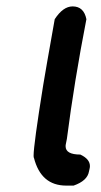

<svg xmlns="http://www.w3.org/2000/svg" viewBox="-20 -566 317 600"><path d="M207 -546Q242 -546 250 -506Q212 -311 189 -132L186 -117Q185 -113 185 -109Q185 -83 231 -83Q261 -69 261 -47Q261 -43 260 -39L258 -30Q253 -1 210 14H187Q108 14 86 -73Q85 -73 85 -80Q85 -113 115 -300Q122 -343 151 -506Q177 -546 207 -546Z"/></svg>

Font: Bad Comic
Style: Italic
Weight: 400
Italic angle: -11°
Designer: GGBotNet
Foundry: GGBotNet
Version: 0.95